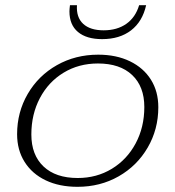

<svg xmlns="http://www.w3.org/2000/svg" viewBox="-20 -711 676 741"><path d="M46 -193Q46 -278 87 -348.5Q128 -419 199.5 -459.5Q271 -500 359 -500Q429 -500 481.5 -474.5Q534 -449 562.5 -403.5Q591 -358 591 -297Q591 -212 550 -141.5Q509 -71 438 -30.5Q367 10 279 10Q209 10 156.5 -15Q104 -40 75 -86Q46 -132 46 -193ZM537 -298Q537 -377 490 -421.5Q443 -466 358 -466Q284 -466 225.5 -430.5Q167 -395 134 -332.5Q101 -270 101 -192Q101 -113 148 -68.5Q195 -24 280 -24Q353 -24 411.5 -59.5Q470 -95 503.5 -157.5Q537 -220 537 -298ZM248 -667Q248 -675 250 -691H277Q274 -644 301 -619Q328 -594 380 -594Q432 -594 467.5 -619Q503 -644 517 -691H544Q530 -628 486 -594Q442 -560 374 -560Q314 -560 281 -587.5Q248 -615 248 -667Z"/></svg>

Font: Fahkwang ExtraLight
Style: Italic
Weight: 275
Italic angle: -10°
Designer: Suppakit Chalermlarp | Katatrad Co.,Ltd.
Foundry: Cadson Demak Co.,Ltd.
Version: Version 1.000; ttfautohint (v1.6)